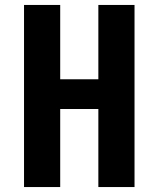

<svg xmlns="http://www.w3.org/2000/svg" viewBox="-20 -755 640 775"><path d="M77 0V-735H223V-435H377V-735H523V0H377V-315H223V0Z"/></svg>

Font: Iosevka Custom Heavy Extended
Style: Regular
Weight: 900
Width: 7
Monospace: yes
Designer: Belleve Invis
Foundry: Belleve Invis
Version: Version 11.2.4; ttfautohint (v1.8.4)